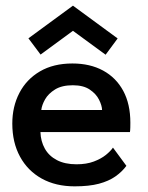

<svg xmlns="http://www.w3.org/2000/svg" viewBox="-20 -647 524 679"><path d="M123 -180Q124 -147.5 138.5 -121.5Q153 -95.5 181.2 -80.8Q209.5 -66 250.5 -66Q286 -66 311.8 -75.8Q337.5 -85.5 354.5 -99.2Q371.5 -113 379.5 -125L427 -60.5Q411.5 -39.5 388 -23Q364.5 -6.5 329.8 2.8Q295 12 244 12Q177 12 127.5 -15.5Q78 -43 50.8 -93Q23.5 -143 23.5 -210Q23.5 -270 48.5 -318.2Q73.5 -366.5 121.2 -394.5Q169 -422.5 236 -422.5Q298.5 -422.5 344.5 -397.5Q390.5 -372.5 415.8 -325.8Q441 -279 441 -213Q441 -209 440.8 -196.5Q440.5 -184 439.5 -180ZM341 -258Q340.5 -274 330.2 -294.5Q320 -315 297.5 -330.2Q275 -345.5 237.5 -345.5Q199 -345.5 175 -330.8Q151 -316 139.5 -295.8Q128 -275.5 126 -258ZM353.5 -453.5 238 -538 123.5 -454 80.5 -511.5 238 -627 396 -511Z"/></svg>

Font: League Spartan Medium
Style: Regular
Weight: 500
Foundry: The League of Moveable Type
Version: Version 2.002